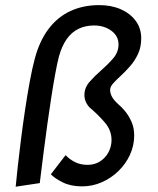

<svg xmlns="http://www.w3.org/2000/svg" viewBox="-20 -721 612 744"><path d="M40.8 2.5Q43.3 -25.6 48.5 -72.9Q53.7 -120.3 60.9 -177.5Q68.1 -234.8 76.9 -293.8Q85.7 -352.9 95.3 -405.1Q105 -457.3 114.9 -494Q133.5 -563.4 168.6 -609.5Q203.7 -655.6 253.3 -678.4Q302.9 -701.2 364.8 -701.2Q411.1 -701.2 447.8 -685.2Q484.6 -669.1 505.9 -640.2Q527.2 -611.4 527.2 -572.3Q527.2 -539.1 515.2 -512.8Q503.1 -486.4 485.1 -465.7Q467.1 -444.9 449.2 -428.4Q431.1 -411.9 418.9 -398.4Q406.7 -384.8 406.7 -372.7Q406.7 -359.6 413.8 -346.2Q420.8 -332.9 439.1 -316.4Q451 -306.7 465.1 -289.6Q479.2 -272.5 489.6 -249Q500 -225.5 500 -196.2Q500 -156.9 483.7 -121.4Q467.4 -85.9 439.1 -58.3Q410.7 -30.7 374.3 -14.7Q337.9 1.2 297.8 1.2Q254.7 1.2 223.6 -14.1Q192.4 -29.4 177 -45.6L234.2 -119.8Q248.5 -104.3 269.9 -93.2Q291.4 -82.2 319.5 -82.2Q346.8 -82.2 367.7 -95.6Q388.6 -108.9 400.4 -131.1Q412.2 -153.2 412.2 -178.5Q412.2 -215.9 386.2 -246.4Q360.1 -276.9 330 -302Q320.4 -310.5 313.8 -323.8Q307.1 -337.1 307.1 -352.6Q307.1 -381 327 -403.8Q346.9 -426.6 371.8 -448.2Q397.2 -470.2 418.2 -494.4Q439.3 -518.7 439.3 -548.8Q439.3 -581.3 411.5 -601.8Q383.6 -622.3 344.5 -622.3Q310.5 -622.3 283.7 -609.1Q256.9 -595.8 238.2 -569.1Q219.5 -542.4 208.3 -501.8Q201.9 -477.6 194.2 -435.5Q186.4 -393.5 178.5 -342.1Q170.6 -290.8 163.2 -237.8Q155.9 -184.8 149.9 -137.7Q143.9 -90.5 139.7 -57Q135.6 -23.4 134.1 -11.5Z"/></svg>

Font: Grandstander Thin
Style: Italic
Weight: 100
Italic angle: -15°
Designer: Tyler Finck
Foundry: Etcetera Type Co
Version: Version 1.200